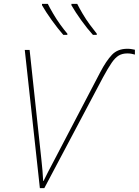

<svg xmlns="http://www.w3.org/2000/svg" viewBox="-20 -972 717 992"><path d="M186 0 108 -714H133L194 -146Q197 -119 199.5 -90Q202 -61 203 -37H205Q216 -60 229 -85Q242 -110 260 -144L498 -599Q529 -658 558.5 -689Q588 -720 638 -720Q652 -720 661 -718Q670 -716 677 -715V-690Q670 -692 660 -694Q650 -696 638 -696Q612 -696 593.5 -685Q575 -674 556.5 -647Q538 -620 512 -572L209 0ZM460 -792Q430 -825 399.5 -867.5Q369 -910 349 -945V-952H379Q390 -930 407 -901Q424 -872 444 -845Q464 -818 480 -798V-792ZM307 -792Q278 -825 247.5 -867.5Q217 -910 197 -945V-952H227Q238 -930 255 -901Q272 -872 291.5 -845Q311 -818 328 -798V-792Z"/></svg>

Font: Noto Sans Disp Thin
Style: Italic
Weight: 100
Italic angle: -12°
Designer: Monotype Design Team
Foundry: Monotype Imaging Inc.
Version: Version 2.000;GOOG;noto-source:20170915:90ef993387c0